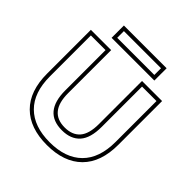

<svg xmlns="http://www.w3.org/2000/svg" viewBox="-235 -1059 1258 1258"><g transform="rotate(45 394.0 -430.5)"><path d="M90 -308Q90 -158 169 -79.5Q248 -1 394 -1Q540 -1 619 -79.5Q698 -158 698 -308V-687H564V-314Q564 -210 520.5 -161.5Q477 -113 395 -113Q226 -113 226 -314V-687H90ZM64 -713H252V-314Q252 -139 395 -139Q465 -139 501.5 -181Q538 -223 538 -314V-713H724V-308Q724 -146 638 -60.5Q552 25 394 25Q236 25 150 -60.5Q64 -146 64 -308ZM223 -798H567V-860H223ZM197 -886H593V-772H197Z"/></g></svg>

Font: CMG Sans Outline
Style: Outline
Weight: 700
Designer: Julieta Ulanovsky
Foundry: Julieta Ulanovsky
Version: Version 7.200